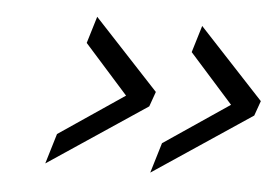

<svg xmlns="http://www.w3.org/2000/svg" viewBox="-34 -445 577 399"><g transform="rotate(5 254.0 -245.5)"><path d="M292 -89 497 -226 508 -257 373 -402 356 -346 447 -244 311 -152ZM73 -89 278 -226 289 -257 154 -402 137 -346 228 -244 92 -152Z"/></g></svg>

Font: Titillium Web
Style: Light Italic
Weight: 300
Italic angle: -13°
Version: Version 1.001;PS 57.000;hotconv 1.0.70;makeotf.lib2.5.55311